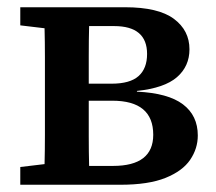

<svg xmlns="http://www.w3.org/2000/svg" viewBox="-20 -510 595 530"><path d="M225 -215Q225 -178 225 -134.5Q225 -91 226 -52H292Q403 -52 403 -138Q403 -232 290 -232H225ZM36 0V-49L103 -57Q104 -95 104 -137.5Q104 -180 104 -215V-274Q104 -309 104 -351.5Q104 -394 103 -432L36 -440V-490H325Q417 -490 460 -458Q503 -426 503 -374Q503 -327 468.5 -297Q434 -267 358 -259V-257Q444 -253 485 -222Q526 -191 526 -136Q526 -100 505 -69Q484 -38 437 -19Q390 0 312 0ZM295 -438H226Q225 -399 225 -354.5Q225 -310 225 -279H288Q339 -279 362.5 -300Q386 -321 386 -361Q386 -438 295 -438Z"/></svg>

Font: Source Serif 4 SmText Semibold
Style: Regular
Weight: 600
Designer: Frank Grießhammer
Foundry: Adobe
Version: Version 4.005;hotconv 1.1.0;makeotfexe 2.6.0